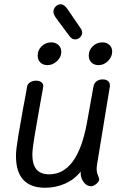

<svg xmlns="http://www.w3.org/2000/svg" viewBox="-20 -882 587 902"><path d="M436 -110Q434 -96 434 -91Q434 -73 440 -58.5Q446 -44 446 -40Q446 -29 432.5 -18Q419 -7 408 -7Q387 -7 373 -26.5Q359 -46 359 -68V-76Q330 -39 286 -19.5Q242 0 192 0Q55 0 55 -150Q55 -178 65.5 -241Q76 -304 88 -370Q104 -453 107 -474Q109 -487 121 -495Q133 -503 149 -503Q166 -503 175.5 -495Q185 -487 183 -474Q177 -439 171.5 -409.5Q166 -380 162 -356Q151 -295 141.5 -237.5Q132 -180 132 -156Q132 -109 151.5 -86Q171 -63 211 -63Q345 -63 389 -308L419 -475Q422 -491 433.5 -500Q445 -509 462 -509Q480 -509 489 -500Q498 -491 496 -475ZM157 -621Q157 -647 176 -665Q195 -683 221 -683Q241 -683 254.5 -670.5Q268 -658 268 -639Q268 -614 248 -595Q228 -576 203 -576Q182 -576 169.5 -588.5Q157 -601 157 -621ZM397 -621Q397 -647 416 -665Q435 -683 461 -683Q481 -683 494 -671Q507 -659 507 -640Q507 -615 487.5 -595.5Q468 -576 443 -576Q422 -576 409.5 -588.5Q397 -601 397 -621ZM306 -713 242 -799Q231 -816 231 -826Q231 -841 241.5 -851.5Q252 -862 265 -862Q282 -862 298 -838L356 -753Q366 -740 366 -729Q366 -716 356 -706.5Q346 -697 333 -697Q325 -697 319 -700.5Q313 -704 306 -713Z"/></svg>

Font: Mali
Style: Italic
Weight: 400
Italic angle: -10°
Version: Version 1.000; ttfautohint (v1.6)